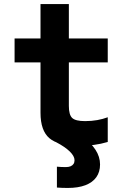

<svg xmlns="http://www.w3.org/2000/svg" viewBox="-20 -710 640 948"><path d="M315 218Q300 218 286.5 217.5Q273 217 261 216V113Q272 114 283 114.5Q294 115 305 115Q319 115 328.5 111Q338 107 343 99.5Q348 92 348 81Q348 61 324.5 38Q301 15 257 -8L384 -40Q429 -5 451.5 29.5Q474 64 474 102Q474 139 455.5 165Q437 191 401.5 204.5Q366 218 315 218ZM371 10Q268 10 224 -27.5Q180 -65 180 -153V-402H52V-520H180V-690H320V-520H512V-402H320V-187Q320 -143 336.5 -127.5Q353 -112 400 -112Q432 -112 460 -117Q488 -122 512 -131V-9Q478 1 443.5 5.5Q409 10 371 10Z"/></svg>

Font: M PLUS Code Latin Expanded
Style: Bold
Weight: 700
Width: 7
Designer: Coji Morishita
Foundry: UNDERFOREST DESIGN
Version: Version 1.002; ttfautohint (v1.8.3)